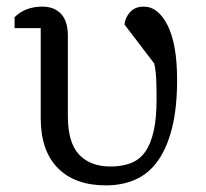

<svg xmlns="http://www.w3.org/2000/svg" viewBox="-20 -548 621 580"><path d="M24 -496Q56 -528 108 -528Q144 -528 164.5 -506Q185 -484 185 -440V-197Q185 -117 219 -81Q253 -45 314 -45Q348 -45 374.5 -55Q401 -65 418 -88.5Q435 -112 444 -151Q453 -190 453 -248Q453 -277 452 -305Q451 -333 446 -356L356 -474Q358 -495 373 -511.5Q388 -528 414 -528Q458 -528 486.5 -471Q515 -414 515 -307Q515 -223 500 -162.5Q485 -102 457.5 -63Q430 -24 390 -6Q350 12 300 12Q206 12 154.5 -40.5Q103 -93 103 -191V-463H24Z"/></svg>

Font: IBM Plex Serif
Style: Regular
Weight: 400
Designer: Mike Abbink, Paul van der Laan, Pieter van Rosmalen
Foundry: Bold Monday
Version: Version 3.001